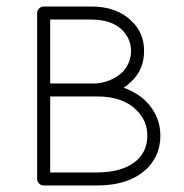

<svg xmlns="http://www.w3.org/2000/svg" viewBox="-20 -560 564 589"><path d="M277 9H114Q106 9 100 3Q94 -3 94 -11V-520Q94 -528 100 -534Q106 -540 114 -540H260Q339 -540 384 -495Q422 -459 422 -404Q422 -347 384 -311Q371 -298 359 -291Q402 -275 427 -250Q472 -205 472 -144Q472 -84 431 -43Q377 9 277 9ZM280 -264H134V-31H277Q361 -31 403 -71Q432 -100 432 -144Q432 -189 399 -222Q357 -264 280 -264ZM260 -500H134V-304H274Q323 -308 356 -339Q382 -367 382 -404Q382 -439 356 -467Q323 -500 260 -500Z"/></svg>

Font: Hoogli Light
Style: Regular
Weight: 300
Designer: Anand Singh Naorem
Foundry: Brand New Type
Version: Version 1.00 b007